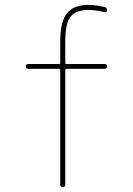

<svg xmlns="http://www.w3.org/2000/svg" viewBox="-20 -760 540 780"><path d="M94.7 -480.5Q85 -480.5 85 -490.2Q85 -500 94.7 -500H219.7Q224.6 -500 224.6 -504.9V-589.8Q224.6 -670.9 251.5 -705.6Q278.3 -740.2 339.8 -740.2Q365.2 -740.2 405.3 -731.4Q415 -729.5 415 -717.8Q415 -709 404.3 -710.9Q366.2 -719.7 339.8 -719.7Q290 -719.7 267.6 -693.4Q245.1 -667 245.1 -589.8V-504.9Q245.1 -500 250 -500H405.3Q415 -500 415 -490.2Q415 -480.5 405.3 -480.5H250Q245.1 -480.5 245.1 -474.6V-9.8Q245.1 0 234.9 0Q224.6 0 224.6 -9.8V-474.6Q224.6 -479.5 219.7 -480.5Z"/></svg>

Font: Rounded Mgen+ 1mn thin
Style: Regular
Weight: 100
Designer: [Source Han Sans]
Ryoko NISHIZUKA  (kana & ideographs); Paul D. Hunt (Latin, Greek & Cyrillic); Wenlong ZHANG  (bopomofo
Version: Version 1.059.20150602